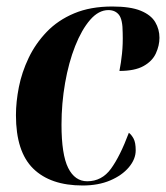

<svg xmlns="http://www.w3.org/2000/svg" viewBox="-20 -561 510 590"><path d="M234 9Q135 9 82 -43Q29 -95 29 -207Q29 -248 38 -293.5Q47 -339 68 -383Q89 -427 123.5 -463Q158 -499 208 -520Q258 -541 325 -541Q381 -541 412.5 -528Q444 -515 457 -493Q470 -471 470 -445Q470 -421 459 -397Q448 -373 421 -358Q394 -343 347 -343Q352 -368 355 -397Q358 -426 357 -460Q357 -501 345.5 -515.5Q334 -530 313 -530Q283 -530 257 -500Q231 -470 211 -419.5Q191 -369 180 -306Q169 -243 169 -178Q169 -86 189.5 -45Q210 -4 248 -4Q293 -4 321 -42.5Q349 -81 376 -153Q384 -147 390.5 -135Q397 -123 397 -99Q397 -72 376 -47Q355 -22 318.5 -6.5Q282 9 234 9Z"/></svg>

Font: Noto Serif Display ExtraCondensed ExtraBold
Style: Italic
Weight: 800
Width: 2
Italic angle: -12°
Designer: Monotype Design Team
Foundry: Monotype Imaging Inc.
Version: Version 2.009